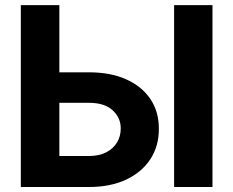

<svg xmlns="http://www.w3.org/2000/svg" viewBox="-20 -748 933 768"><path d="M162.1 -458.8H335.2Q421.7 -458.8 484.5 -430.8Q547.3 -402.7 581.5 -352Q615.7 -301.3 615.4 -232.4Q615.7 -163.7 581.5 -111.4Q547.3 -59.1 484.5 -29.5Q421.7 0 335.2 0H63.3V-727.5H217.4V-124H335.2Q377 -124 405.4 -139Q433.8 -153.9 448.5 -179Q463.2 -204.1 462.9 -234Q463.2 -277.1 430.3 -307.1Q397.5 -337 335.2 -336.7H162.1ZM829.9 -727.5V0H676.4V-727.5Z"/></svg>

Font: Inter V
Style: 
Weight: 400
Designer: Rasmus Andersson
Foundry: rsms
Version: Version 4.000;git-a3f224843